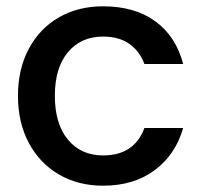

<svg xmlns="http://www.w3.org/2000/svg" viewBox="-20 -580 640 609"><path d="M37 -276Q37 -361 71.5 -425.5Q106 -490 167 -525Q228 -560 307 -560Q407 -560 472.5 -512.5Q538 -465 561 -377H438Q423 -418 390 -441Q357 -464 307 -464Q237 -464 195.5 -414.5Q154 -365 154 -276Q154 -187 195.5 -137Q237 -87 307 -87Q406 -87 438 -174H561Q537 -90 471 -40.5Q405 9 307 9Q228 9 167 -26.5Q106 -62 71.5 -126.5Q37 -191 37 -276Z"/></svg>

Font: MSTAGE Medium
Style: Regular
Weight: 500
Designer: Ninad Kale (Devanagari), Jonny Pinhorn (Latin)
Foundry: Indian Type Foundry
Version: 4.004